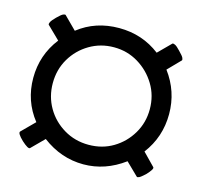

<svg xmlns="http://www.w3.org/2000/svg" viewBox="-73 -625 630 598"><g transform="rotate(15 242.0 -325.5)"><path d="M243 -106Q171 -106 110 -152L70 -112Q65 -107 43 -127Q21 -148 27 -154L68 -195Q23 -252 23 -326Q23 -400 68 -458L27 -498Q25 -500 28 -506.5Q31 -513 43 -525Q56 -538 62 -540.5Q68 -543 70 -541L110 -501Q166 -545 242 -545Q317 -545 374 -501L414 -541Q416 -543 422.5 -540Q429 -537 440 -525Q453 -512 455.5 -506Q458 -500 456 -498L417 -458Q461 -399 461 -326Q461 -252 417 -194L456 -154Q461 -149 440 -127Q427 -115 421.5 -112.5Q416 -110 414 -112L374 -151Q313 -106 243 -106ZM243 -169Q287 -169 322 -190Q357 -211 378 -246.5Q399 -282 399 -325Q399 -369 377.5 -404.5Q356 -440 320.5 -461.5Q285 -483 242 -483Q199 -483 163.5 -462Q128 -441 107 -405.5Q86 -370 86 -326Q86 -283 106.5 -247.5Q127 -212 163 -190.5Q199 -169 243 -169Z"/></g></svg>

Font: Junicode
Style: Bold
Weight: 700
Designer: Peter S. Baker
Version: Version 2.100; ttfautohint (v1.8.4)